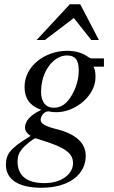

<svg xmlns="http://www.w3.org/2000/svg" viewBox="-20 -681 540 907"><path d="M447 -492 359 -661H310L153 -492H192L329 -596L411 -492ZM471 -366V-405H411C408 -405 403 -407 395 -413C368 -432 335 -441 297 -441C196 -441 96 -372 96 -270C96 -218 119 -182 175 -162C121 -137 98 -107 98 -78C98 -65 107 -50 125 -39C27 20 8 47 8 98C8 170 73 206 175 206C308 206 385 142 385 55C385 -5 339 -49 243 -72C199 -83 172 -96 172 -114C172 -135 191 -155 208 -155C210 -155 212 -155 215 -154C224 -152 235 -151 246 -151C339 -151 431 -231 431 -315C431 -332 431 -348 422 -366ZM352 -348C352 -306 339 -265 319 -231C295 -190 268 -172 234 -172C196 -172 174 -200 174 -247C174 -346 234 -419 296 -419C333 -419 352 -401 352 -348ZM325 90C325 141 271 184 190 184C110 184 63 152 63 82C63 59 68 43 83 24C97 6 139 -28 148 -28C159 -24 169 -21 182 -17C289 16 325 44 325 90Z"/></svg>

Font: XITS
Style: Italic
Weight: 400
Italic angle: -16.33°
Designer: MicroPress Inc., with final additions and corrections provided by Coen Hoffman, Elsevier (retired)
Version: Version 1.107